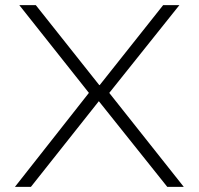

<svg xmlns="http://www.w3.org/2000/svg" viewBox="-20 -725 771 745"><path d="M38 0 330 -371 331 -357 55 -705H119L365 -395H367L613 -705H676L398 -357V-372L693 0H629L363 -333H364L100 0Z"/></svg>

Font: Nunito Sans 7pt SemiExpanded ExtraLight
Style: Regular
Weight: 250
Width: 6
Designer: Vernon Adams
Foundry: Vernon Adams
Version: Version 3.101;gftools[0.9.27]